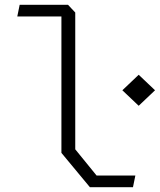

<svg xmlns="http://www.w3.org/2000/svg" viewBox="-20 -785 670 805"><path d="M237.5 -144V-734L256.5 -716H52.5L62.5 -765H265L295.5 -732.5V-159L385 -49H547.5L537.5 0H357ZM493 -406.5 561.5 -471.5 630 -406.5 561.5 -341.5Z"/></svg>

Font: Monaspace Krypton Var ExLight
Style: Regular
Weight: 200
Designer: Riley Cran and the Lettermatic Team
Version: Version 1.200 (Monaspace Krypton Var)